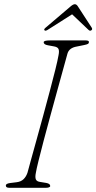

<svg xmlns="http://www.w3.org/2000/svg" viewBox="-20 -892 458 912"><path d="M150.5 -72Q146 -51 150.2 -40.2Q154.5 -29.5 172.5 -27.5L200 -23Q218.5 -19.5 218.5 -8.5Q218.5 -4 212.2 -2Q206 0 198.5 0H24.5Q8 0 8 -9.5Q6 -19.5 27.5 -22.5L59.5 -26.5Q79.5 -29 91.8 -40.8Q104 -52.5 110.5 -71.5Q115 -89 126.5 -130.2Q138 -171.5 153.2 -226.5Q168.5 -281.5 185 -342Q201.5 -402.5 216.5 -459.2Q231.5 -516 242.8 -561Q254 -606 258 -629.5Q262 -648.5 258.2 -658.5Q254.5 -668.5 237 -671.5L207 -677Q187.5 -680.5 187.5 -691.5Q187.5 -700 217 -700H387Q402.5 -700 402.5 -692.5Q402.5 -686.5 397.5 -683.5Q392.5 -680.5 379.5 -678L345 -671Q308.5 -665 300.5 -637.5Q293.5 -612 280.5 -565Q267.5 -518 251.5 -459.8Q235.5 -401.5 218.8 -340.5Q202 -279.5 187.5 -224.2Q173 -169 163 -128.5Q153 -88 150.5 -72ZM413 -747.5Q407 -744 400.5 -750L322.5 -824L206 -750Q196 -744 192 -747.5Q186.5 -752 196 -760L313.5 -860Q327 -872 335.5 -872Q344 -872 351 -860L416 -760Q420.5 -752 413 -747.5Z"/></svg>

Font: Fraunces 9pt Soft Thin
Style: Italic
Weight: 100
Italic angle: -16°
Version: Version 1.000;[b76b70a41]